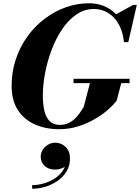

<svg xmlns="http://www.w3.org/2000/svg" viewBox="-20 -780 856 1174"><path d="M343 10Q259 10 193.2 -19.2Q127.5 -48.5 89.2 -107.2Q51 -166 51 -255Q51 -341.5 76.8 -418Q102.5 -494.5 147.8 -557.2Q193 -620 253 -665.2Q313 -710.5 381.8 -735.2Q450.5 -760 523 -760Q590 -760 641.2 -730.5Q692.5 -701 722 -647.5Q751.5 -594 752.5 -522.5H738Q732.5 -573.5 715.8 -611.5Q699 -649.5 674 -674.8Q649 -700 618.5 -712.5Q588 -725 555 -725Q495 -725 445.8 -690.5Q396.5 -656 358.5 -599Q320.5 -542 294.5 -472.2Q268.5 -402.5 255.2 -330.5Q242 -258.5 242 -195.5Q242 -144.5 251 -104Q260 -63.5 282.8 -40Q305.5 -16.5 346.5 -16.5Q373.5 -16.5 395.5 -26Q417.5 -35.5 435 -51.5Q452.5 -67.5 466.2 -86.8Q480 -106 491.5 -125L532.5 -281.5H724L693.5 -165Q676.5 -141.5 643 -111.5Q609.5 -81.5 562.8 -53.8Q516 -26 460 -8Q404 10 343 10ZM429.5 -271.5V-298H772.5V-271.5ZM738.5 -522.5 733.5 -583Q724 -609 711 -636.2Q698 -663.5 680.5 -687.5L794 -750H816.5L764.5 -522.5ZM176.5 374V352Q211.5 352 248.2 341.5Q285 331 316.5 310Q348 289 367.2 258.2Q386.5 227.5 386 187.5H407Q407 211 392.8 226.5Q378.5 242 357.5 249.5Q336.5 257 317 257Q276 257 252.5 234Q229 211 229 177Q229 155 241.2 135.8Q253.5 116.5 273.8 104.5Q294 92.5 318 92.5Q354.5 92.5 381.2 118.5Q408 144.5 408 189Q408 232.5 387.8 266.8Q367.5 301 333.5 325Q299.5 349 258.8 361.5Q218 374 176.5 374Z"/></svg>

Font: Bodoni Moda 9pt ExtraBold
Style: Italic
Weight: 800
Italic angle: -13°
Designer: Owen Earl
Foundry: indestructible type
Version: Version 2.004